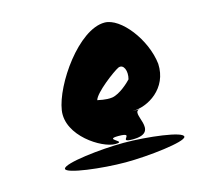

<svg xmlns="http://www.w3.org/2000/svg" viewBox="-73 -767 642 604"><g transform="rotate(-15 247.5 -465.0)"><path d="M76 -274C74 -258 191 -244 266 -244C341 -244 463 -258 465 -274C468 -291 351 -305 276 -305C201 -305 79 -291 76 -274ZM114 -454C102 -373 206 -308 249 -308C292 -308 213 -330 265 -330C324 -330 253 -308 306 -308C403 -308 311 -394 354 -394H328C379 -394 449 -436 445 -517C436 -598 368 -686 315 -686C230 -686 126 -535 114 -454ZM230 -456C236 -479 304 -530 321 -538C339 -545 349 -520 342 -494C334 -485 303 -456 278 -452C256 -449 234 -456 230 -456Z"/></g></svg>

Font: Ampere
Style: SCUltCndIta
Weight: 400
Version: Version 1